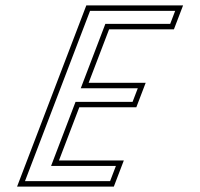

<svg xmlns="http://www.w3.org/2000/svg" viewBox="-20 -687 737 707"><path d="M435.9 -96H197.1L272 -292H482L516.4 -382H306.4L381.7 -579H620.4L654.1 -667H297.8L42.9 0H399.2ZM406.8 -76 385.4 -20H72L311.6 -647H625L606.7 -599H367.9L277.4 -362H487.4L468.2 -312H258.2L168.1 -76Z"/></svg>

Font: Din Kursivschrift
Style: BreitGhost
Weight: 400
Version: Version 1.089